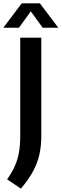

<svg xmlns="http://www.w3.org/2000/svg" viewBox="-55 -968 373 1162"><path d="M71.5 173.5 -12 117.5Q17.5 76 34.8 37Q52 -2 59.8 -46.2Q67.5 -90.5 67.5 -148V-740H195V-145.5Q195 -83.5 183 -31Q171 21.5 143.8 71Q116.5 120.5 71.5 173.5ZM-35 -800 76.5 -948H186.5L298 -800H203.5L122 -912.5H141L59.5 -800Z"/></svg>

Font: Encode Sans SC SemiCondensed SemiBold
Style: Regular
Weight: 600
Width: 4
Designer: Multiple Designers
Foundry: Impallari Type
Version: Version 3.002